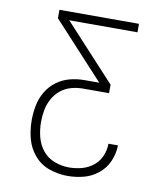

<svg xmlns="http://www.w3.org/2000/svg" viewBox="-83 -598 741 870"><g transform="rotate(10 288.0 -162.5)"><path d="M286 205Q324 205 360.5 195.5Q397 186 427 161.5Q457 137 472 102Q487 67 488 29H444Q444 59 432 86.5Q420 114 396.5 132.5Q373 151 344 158.5Q315 166 286 166Q252 166 219 153.5Q186 141 164.5 114Q143 87 134.5 53Q126 19 126 -15Q126 -43 131 -70Q136 -97 149.5 -122Q163 -147 184.5 -164.5Q206 -182 233 -189.5Q260 -197 288 -197H407V-236L172 -491H486V-530H120V-491L355 -236H288Q254 -236 220.5 -227.5Q187 -219 159 -198Q131 -177 113.5 -147Q96 -117 89.5 -83Q83 -49 83 -15Q83 28 94 69.5Q105 111 133.5 144Q162 177 203 191Q244 205 286 205Z"/></g></svg>

Font: Iosevka Sparkle Extralight
Style: Regular
Weight: 200
Designer: Belleve Invis
Foundry: Belleve Invis
Version: Version 4.5.0; ttfautohint (v1.8.3)